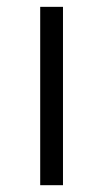

<svg xmlns="http://www.w3.org/2000/svg" viewBox="-20 -544 302 564"><path d="M98.1 -523.9H165V0H98.1Z"/></svg>

Font: Montserrat arm Light
Style: Regular
Weight: 300
Designer: Julieta Ulanovsky
Foundry: Julieta Ulanovsky
Version: Version 6.000;PS 006.000;hotconv 1.0.88;makeotf.lib2.5.64775